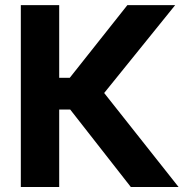

<svg xmlns="http://www.w3.org/2000/svg" viewBox="-20 -748 748 768"><path d="M503.3 0 260.7 -310H216.8V0H63.3V-727.5H216.8V-436.7H259L489.5 -727.5H680.7L396.7 -376L694.3 0Z"/></svg>

Font: Inter
Style: Regular
Weight: 400
Designer: Rasmus Andersson
Foundry: rsms
Version: Version 4.000;git-8c9346024